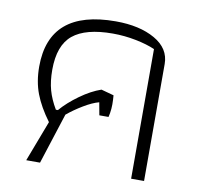

<svg xmlns="http://www.w3.org/2000/svg" viewBox="-64 -590 690 658"><g transform="rotate(10 281.0 -261.0)"><path d="M122 -142Q88 -188 72 -230Q56 -272 56 -324Q56 -522 288 -522Q371 -522 424.5 -491.5Q478 -461 478 -407V0H433V-451Q406 -463 366 -471Q326 -479 285 -479Q191 -479 146.5 -442.5Q102 -406 102 -321Q102 -281 110.5 -250.5Q119 -220 138 -188H145Q170 -217 207.5 -244Q245 -271 280 -283L324 -271L325 -256Q327 -223 320 -195H288L280 -239Q257 -233 227 -215Q197 -197 173 -177L116 0H68Z"/></g></svg>

Font: Athiti Light
Style: Regular
Weight: 300
Designer: CadsonDemak Team
Foundry: CadsonDemak
Version: Version 1.033